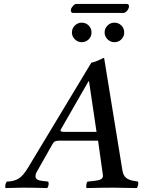

<svg xmlns="http://www.w3.org/2000/svg" viewBox="-20 -953 722 975"><path d="M310.1 -283.2H470.2L432.1 -540H429.2L289.1 -295.9Q287.1 -292 287.1 -290Q287.1 -283.2 310.1 -283.2ZM7.8 2Q5.4 -5.4 7.3 -14.4Q9.3 -23.4 14.2 -30.8Q50.8 -31.7 74.2 -45.9Q97.7 -60.1 122.1 -101.1L443.8 -634.8Q450.7 -634.8 473.6 -644Q496.6 -653.3 503.9 -658.2H508.8L602.1 -85Q606.4 -61 620.6 -49.6Q634.8 -38.1 662.1 -34.2L681.2 -30.8Q683.1 -23.4 681.2 -13.7Q679.2 -3.9 674.8 2Q598.6 0 557.1 0Q500 0 419.9 2Q417 -2 418.2 -13.7Q419.4 -25.4 424.8 -30.8L457 -34.2Q481 -36.6 491.9 -42.5Q502.9 -48.3 502.9 -61Q502.9 -63.5 499 -88.9L478 -238.8H284.2Q267.1 -238.8 259.8 -235.4Q252.4 -231.9 247.1 -222.2L165 -77.1Q160.2 -68.4 160.2 -58.1Q160.2 -37.1 195.8 -34.2L225.1 -30.8Q228 -24.4 226.6 -14.4Q225.1 -4.4 220.2 2Q149.9 0 94.2 0Q80.1 0 7.8 2ZM345.2 -788.1Q345.2 -808.6 359.9 -823.2Q374.5 -837.9 395 -837.9Q416 -837.9 430.4 -823.5Q444.8 -809.1 444.8 -788.1Q444.8 -767.6 430.4 -753.2Q416 -738.8 395 -738.8Q375 -738.8 360.1 -753.4Q345.2 -768.1 345.2 -788.1ZM605 -887.2H351.1Q344.7 -887.2 341.8 -891.8Q338.9 -896.5 339.8 -902.8Q341.3 -912.6 350.6 -922.9Q359.9 -933.1 368.2 -933.1H624Q630.9 -933.1 633.3 -928.2Q635.7 -923.3 634.8 -918Q633.3 -907.2 624.3 -897.2Q615.2 -887.2 605 -887.2ZM511.2 -788.1Q511.2 -808.6 525.9 -823.2Q540.5 -837.9 561 -837.9Q582 -837.9 596.4 -823.5Q610.8 -809.1 610.8 -788.1Q610.8 -767.6 596.4 -753.2Q582 -738.8 561 -738.8Q541 -738.8 526.1 -753.4Q511.2 -768.1 511.2 -788.1Z"/></svg>

Font: Common Serif Medium
Style: Italic
Weight: 500
Italic angle: -12°
Designer: Philipp H. Poll, Khaled Hosny
Foundry: Stefan Peev, Context Ltd.
Version: Version 1.026